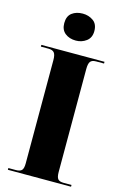

<svg xmlns="http://www.w3.org/2000/svg" viewBox="-139 -1000 679 1060"><g transform="rotate(15 200.0 -470.0)"><path d="M20 0V-10H63Q87 -10 96.5 -20.5Q106 -31 106 -59V-650Q106 -680 96.5 -692Q87 -704 63 -704H20V-714H381V-704H336Q312 -704 303 -692Q294 -680 294 -649V-61Q294 -32 303 -21Q312 -10 336 -10H381V0ZM197 -786Q160 -786 135.5 -805.5Q111 -825 111 -863Q111 -903 135.5 -921.5Q160 -940 197 -940Q231 -940 257 -921.5Q283 -903 283 -863Q283 -825 257 -805.5Q231 -786 197 -786Z"/></g></svg>

Font: Noto Serif Display SemiCondensed Black
Style: Regular
Weight: 900
Width: 4
Designer: Monotype Design Team
Foundry: Monotype Imaging Inc.
Version: Version 2.009